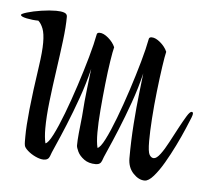

<svg xmlns="http://www.w3.org/2000/svg" viewBox="-41 -496 587 540"><g transform="rotate(5 252.0 -226.0)"><path d="M386 1Q369 1 353.5 -15.5Q338 -32 338 -58Q338 -107 341.5 -155.5Q345 -204 349.5 -242.5Q354 -281 356 -299Q346 -257 331 -215Q316 -173 301 -136.5Q286 -100 275 -75.5Q264 -51 262 -44Q258 -33 245 -33Q225 -33 212 -42.5Q199 -52 193.5 -63.5Q188 -75 188 -81Q188 -95 190 -115.5Q192 -136 195 -163Q198 -208 202.5 -244.5Q207 -281 209 -299Q199 -257 184 -215Q169 -173 154 -136.5Q139 -100 128 -75.5Q117 -51 115 -44Q111 -33 98 -33Q88 -33 75 -39Q62 -45 52.5 -53.5Q43 -62 42 -68Q41 -73 41 -79.5Q41 -86 41 -93Q41 -122 46 -170.5Q51 -219 62 -294Q68 -335 68 -360Q68 -386 62.5 -400Q57 -414 49 -421Q33 -421 16 -424.5Q-1 -428 -1 -433Q-1 -436 15.5 -441Q32 -446 55 -449.5Q78 -453 97 -453Q111 -453 119.5 -450Q128 -447 128 -439Q128 -411 123 -370.5Q118 -330 111.5 -285Q105 -240 100 -197Q95 -154 95 -120Q95 -108 96 -97.5Q97 -87 99 -79Q107 -81 119.5 -105.5Q132 -130 146.5 -168Q161 -206 175 -249Q189 -292 200 -331Q211 -370 216 -397Q217 -402 224 -402Q235 -402 248.5 -390.5Q262 -379 268 -365Q265 -354 260.5 -325Q256 -296 252 -259Q248 -222 245 -185.5Q242 -149 242 -122Q242 -95 246 -79Q254 -81 266.5 -105.5Q279 -130 293.5 -168Q308 -206 322 -249Q336 -292 347 -331Q358 -370 363 -397Q364 -402 371 -402Q382 -402 395.5 -390.5Q409 -379 415 -365Q412 -353 407.5 -322Q403 -291 398.5 -251.5Q394 -212 391.5 -174.5Q389 -137 389 -111Q389 -80 394 -72Q399 -64 406 -64Q414 -64 424.5 -78Q435 -92 446 -113Q457 -134 468 -154.5Q479 -175 487.5 -189Q496 -203 501 -203Q505 -203 505 -198Q505 -195 502 -187Q498 -177 488.5 -154.5Q479 -132 466 -105.5Q453 -79 439 -55Q425 -31 411 -15Q397 1 386 1Z"/></g></svg>

Font: Comforter
Style: Regular
Weight: 400
Designer: Robert E. Leuschke
Foundry: Robert E. Leuschke
Version: Version 1.013; ttfautohint (v1.8.3)